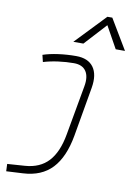

<svg xmlns="http://www.w3.org/2000/svg" viewBox="-108 -862 814 1165"><g transform="rotate(10 299.0 -280.0)"><path d="M14.6 234.4 12.7 189.5 120.1 182.1Q212.4 175.8 265.1 118.7Q317.9 61.5 337.4 -49.8L392.1 -355Q403.3 -416 380.6 -449.5Q357.9 -482.9 305.7 -482.9Q258.8 -482.9 209.7 -476.3Q160.6 -469.7 118.7 -457L108.4 -499.5Q148.9 -513.2 202.1 -520.5Q255.4 -527.8 311.5 -527.8Q385.7 -527.8 418.7 -482.4Q451.7 -437 437.5 -354L384.8 -50.8Q360.8 85 295.7 154.1Q230.5 223.1 117.2 229ZM486.8 -795.4 597.7 -609.9H540.5L465.3 -745.1L341.3 -609.9H279.3L456.5 -795.4Z"/></g></svg>

Font: Cascadia Mono NF ExtraLight
Style: Italic
Weight: 200
Italic angle: -10°
Monospace: yes
Designer: Aaron Bell
Foundry: Saja Typeworks
Version: Version 2404.023; ttfautohint (v1.8.4)